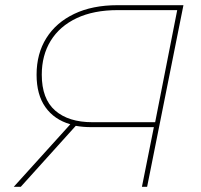

<svg xmlns="http://www.w3.org/2000/svg" viewBox="-20 -720 776 740"><path d="M527 0 573 -230H331Q300 -230 272 -235L60 0H33L251 -241Q189 -259 155 -307Q121 -355 121 -432Q121 -513 158.5 -573Q196 -633 266 -666.5Q336 -700 433 -700H687L547 0ZM578 -249 663 -681H434Q341 -681 275.5 -650Q210 -619 175.5 -563Q141 -507 141 -432Q141 -339 192.5 -294Q244 -249 336 -249Z"/></svg>

Font: Montserrat Thin
Style: Italic
Weight: 100
Italic angle: -11.3°
Designer: Julieta Ulanovsky
Foundry: Julieta Ulanovsky
Version: Version 9.000; ttfautohint (v1.8.4.7-5d5b)